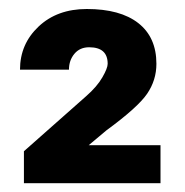

<svg xmlns="http://www.w3.org/2000/svg" viewBox="-20 -737 415 431"><path d="M340.3 -325.7H33.7V-397.5L173.3 -521Q197.8 -542.5 209.7 -563.2Q221.7 -584 221.7 -593.8Q221.7 -630.9 180.2 -630.9Q159.2 -630.9 147 -616.2Q134.8 -601.6 134.8 -580.6H24.9Q24.9 -638.2 66.7 -677.5Q108.4 -716.8 174.8 -716.8Q250 -716.8 290.5 -685.1Q331.1 -653.3 331.1 -593.8Q331.1 -557.1 310.3 -526.6Q289.6 -496.1 218.8 -444.3L179.2 -411.1H340.3Z"/></svg>

Font: TypoPRO Roboto
Style: Regular
Weight: 900
Designer: Google
Version: Version 2.136; 2016